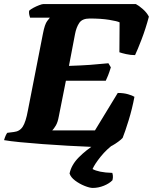

<svg xmlns="http://www.w3.org/2000/svg" viewBox="-31 -724 752 944"><path d="M499 0Q469 0 417 -2Q365 -4 303 -7.5Q241 -11 179.5 -15.5Q118 -20 67.5 -25Q17 -30 -11 -35Q-8 -46 -3.5 -56.5Q1 -67 5 -71L37 -75Q66 -78 81 -101.5Q96 -125 106 -180L180 -558Q189 -605 201 -620.5Q213 -636 214 -637H117Q115 -643 113 -651Q111 -659 112 -671Q119 -678 133 -685.5Q147 -693 161.5 -698.5Q176 -704 182 -704H637Q651 -697 671 -679.5Q691 -662 701 -642Q685 -582 665 -530Q645 -478 633 -453Q611 -453 589 -458Q567 -463 556 -467L557 -614Q546 -620 506 -626.5Q466 -633 410 -633Q373 -633 358.5 -611Q344 -589 338 -557L308 -400Q368 -402 410.5 -405Q453 -408 502 -413L514 -393Q507 -370 500.5 -353.5Q494 -337 489 -327H293L258 -151Q253 -123 243.5 -107Q234 -91 226 -83H436L548 -267Q577 -267 599 -260.5Q621 -254 630 -248Q619 -189 601.5 -132.5Q584 -76 572 -46Q565 -38 550 -27Q535 -16 520.5 -8Q506 0 499 0ZM425 200Q410 200 385 190Q360 180 338.5 164Q317 148 311 129Q320 86 357 49Q394 12 437 -14L532 -18Q494 9 464.5 45.5Q435 82 424 107Q438 115 462 120Q486 125 521 126Q523 131 524 140Q525 149 522 162Q507 178 480 189Q453 200 425 200Z"/></svg>

Font: Texturina Black
Style: Italic
Weight: 900
Italic angle: -11°
Designer: Guillermo Torres Carreño
Foundry: Omnibus-Type
Version: Version 1.002; ttfautohint (v1.8.3)